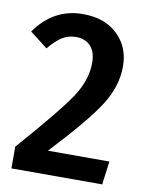

<svg xmlns="http://www.w3.org/2000/svg" viewBox="-79 -742 613 800"><g transform="rotate(10 227.5 -342.5)"><path d="M207 -685Q301 -685 355 -632.5Q409 -580 409 -499Q409 -416 359 -336Q309 -256 162 -99H422L409 0H25V-92Q185 -274 232.5 -346.5Q280 -419 280 -491Q280 -537 257.5 -561.5Q235 -586 196 -586Q163 -586 137.5 -570Q112 -554 82 -518L7 -576Q84 -685 207 -685Z"/></g></svg>

Font: Fira Sans Condensed Medium
Style: Regular
Weight: 500
Width: 3
Designer: Carrois Corporate & Edenspiekermann AG
Foundry: Carrois Corporate GbR & Edenspiekermann AG
Version: Version 4.203;PS 004.203;hotconv 1.0.88;makeotf.lib2.5.64775